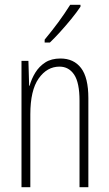

<svg xmlns="http://www.w3.org/2000/svg" viewBox="-20 -784 458 804"><path d="M233 -539Q289 -539 319.5 -499Q350 -459 350 -373V0H313V-362Q313 -438 290.5 -471.5Q268 -505 229 -505Q177 -505 142 -455.5Q107 -406 107 -305V0H70V-529H99L102 -425H104Q112 -454 128 -480Q144 -506 169.5 -522.5Q195 -539 233 -539ZM317 -756Q301 -732 278.5 -704.5Q256 -677 232 -650.5Q208 -624 189 -606H167V-618Q200 -658 225 -692Q250 -726 274 -764H317Z"/></svg>

Font: Noto Sans Lao ExtraCondensed ExtraLight
Style: Regular
Weight: 200
Width: 2
Designer: Monotype Design Team
Foundry: Monotype Imaging Inc.
Version: Version 2.003; ttfautohint (v1.8.4.7-5d5b)